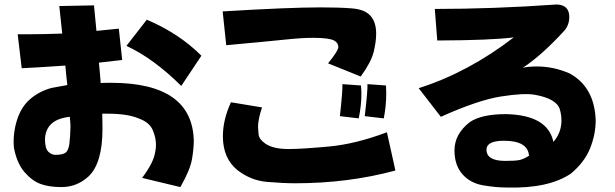

<svg xmlns="http://www.w3.org/2000/svg" viewBox="-20 -779 2747 858"><path d="M228 -87Q259 -87 272.5 -96.5Q286 -106 290 -136.5Q294 -167 295 -214Q295 -225 292 -257Q186 -246 181 -159Q181 -116 195.5 -101.5Q210 -87 228 -87ZM786 57 615 16Q666 -52 673 -97Q677 -114 677 -131Q677 -165 662 -199Q647 -233 599 -250Q550 -271 459 -271H437Q438 -233 438 -204Q438 -50 376 9Q324 57 255 57Q199 57 161 43Q123 29 89 -10.5Q55 -50 42 -120Q37 -181 55.5 -241Q74 -301 114.5 -336Q155 -371 210 -386L281 -399Q276 -438 272 -486Q158 -478 77 -474L59 -626Q90 -626 118 -626Q176 -626 258 -629L245 -752L400 -755Q406 -696 411 -641Q457 -645 511 -651L526 -511L422 -499Q427 -450 430 -408Q444 -409 476 -409Q840 -409 846 -150Q846 -116 838 -68Q830 -20 786 57ZM790 -395Q666 -518 545 -574L636 -691Q780 -630 880 -530Z M1592 -437 1446 -496Q1492 -552 1492 -570Q1491 -588 1473 -598Q1450 -610 1378 -610Q1329 -610 1253.5 -602Q1178 -594 991 -577L975 -728Q1269 -746 1415 -746Q1498 -746 1553 -741.5Q1608 -737 1633 -711Q1661 -683 1661 -628Q1661 -593 1650 -547.5Q1639 -502 1592 -437ZM1300 40Q1247 40 1174.5 34Q1102 28 1042 -18Q976 -71 976 -170Q976 -243 1012 -322L1151 -299Q1133 -246 1133 -210Q1133 -202 1135.5 -179Q1138 -156 1166 -137Q1201 -113 1270 -113Q1326 -113 1447.5 -124Q1569 -135 1709 -188L1747 -17Q1536 40 1300 40ZM1510 -403 1593 -397Q1595 -378 1595 -360Q1595 -306 1583 -250L1499 -260Q1512 -380 1510 -403ZM1622 -403 1705 -397Q1706 -378 1706 -360Q1706 -306 1695 -250L1610 -260Q1624 -380 1622 -403Z M2246 59Q2195 59 2138 49Q2081 39 2046 -1Q2011 -41 2011 -107Q2011 -180 2079 -233Q2131 -269 2241 -269Q2428 -265 2453 -145Q2489 -186 2489 -241Q2489 -265 2482 -289.5Q2475 -314 2446.5 -330.5Q2418 -347 2370 -355.5Q2322 -364 2219.5 -348Q2117 -332 1950 -257L1851 -385Q2072 -455 2276 -612Q2176 -599 1934 -598L1923 -739Q2184 -739 2468 -759Q2524 -757 2524 -703Q2524 -668 2502 -642Q2399 -530 2316 -476Q2341 -482 2378 -482Q2456 -482 2527 -450Q2637 -389 2642 -241Q2642 -180 2617.5 -117.5Q2593 -55 2531 -3Q2431 64 2246 59ZM2238 -60Q2281 -60 2299.5 -63.5Q2318 -67 2344 -83Q2339 -150 2232 -150Q2154 -150 2154 -110Q2154 -60 2238 -60Z"/></svg>

Font: KN Bobohei
Style: Bold
Weight: 700
Designer: Kingnam Type Foundry
Version: Version 1.710;March 18, 2023